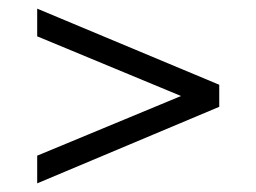

<svg xmlns="http://www.w3.org/2000/svg" viewBox="-20 -572 592 444"><path d="M66 -148V-212L430 -363V-337L66 -488V-552L487 -376V-325Z"/></svg>

Font: Pathway Extreme 72pt Medium
Style: Regular
Weight: 500
Designer: Eduardo Rodriguez Tunni
Foundry: Eduardo Rodriguez Tunni
Version: Version 1.001;gftools[0.9.26]